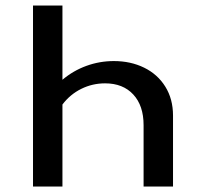

<svg xmlns="http://www.w3.org/2000/svg" viewBox="-20 -678 725 698"><path d="M609 -258V0H502V-223Q502 -294 464.5 -334.5Q427 -375 362 -375Q316 -375 275.5 -355Q235 -335 207 -298V0H100V-658H207V-388Q246 -421 294 -438.5Q342 -456 394 -456Q455 -456 504 -432Q553 -408 581 -363Q609 -318 609 -258Z"/></svg>

Font: Ysabeau Semibold
Style: Regular
Weight: 600
Designer: Christian Thalmann (Catharsis Fonts)
Version: Version 0.003